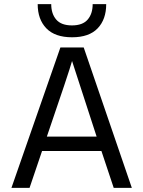

<svg xmlns="http://www.w3.org/2000/svg" viewBox="-20 -902 688 922"><path d="M490 -882Q490 -809 449 -766Q408 -723 326 -723Q244 -723 202.5 -766Q161 -809 161 -882H226Q226 -836 250 -808Q274 -780 325.5 -780Q377 -780 401 -808Q425 -836 425 -882ZM122 0H35L270 -674H382L613 0H526L467 -177H182ZM326 -609Q312 -558 205 -246H444Z"/></svg>

Font: Hind Madurai
Style: Regular
Weight: 400
Designer: Jyotish Sonowal
Foundry: Indian Type Foundry
Version: Version 0.702;PS 1.0;hotconv 1.0.81;makeotf.lib2.5.63406